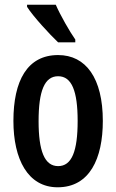

<svg xmlns="http://www.w3.org/2000/svg" viewBox="-20 -786 494 816"><path d="M217 -766H95V-757C120 -717 192 -639 227 -606H300V-618C276 -652 236 -722 217 -766ZM417 -272C417 -454 345 -552 227 -552C96 -552 37 -443 37 -272C37 -110 98 10 225 10C361 10 417 -112 417 -272ZM144 -271C144 -399 169 -462 227 -462C285 -462 310 -399 310 -272C310 -143 285 -80 227 -80C169 -80 144 -145 144 -271Z"/></svg>

Font: Noto Sans Display Condensed Medium
Style: Regular
Weight: 500
Width: 3
Designer: Monotype Design Team
Foundry: Monotype Imaging Inc.
Version: Version 1.900